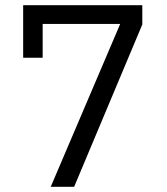

<svg xmlns="http://www.w3.org/2000/svg" viewBox="-20 -718 640 738"><path d="M265 0 527 -624V-698H69V-496H144V-626H442L175 0Z"/></svg>

Font: IBMKR
Style: Regular
Weight: 400
Designer: Mike Abbink; Paul van der Laan; Pieter van Rosmalen; Wujin Sim; Chorong Kim; Dohee Lee;
Foundry: Sandoll Inc.
Version: Version 1.002